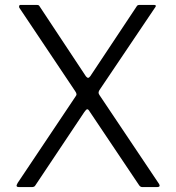

<svg xmlns="http://www.w3.org/2000/svg" viewBox="-20 -762 717 782"><path d="M625 -17Q632 -7 629.5 -3.5Q627 0 620 0H560Q552 0 547 -7L345 -308Q340 -317 335.5 -317Q331 -317 323 -305L124 -7Q122 -3 118 -1.5Q114 0 110 0H57Q50 0 48 -3.5Q46 -7 52 -17L287 -368Q292 -374 291.5 -379Q291 -384 286 -391L59 -730Q57 -733 58 -737.5Q59 -742 64 -742H128Q135 -742 137.5 -740.5Q140 -739 142 -735L330 -451Q335 -445 339 -445Q343 -445 348 -452L536 -735Q538 -739 541 -740.5Q544 -742 549 -742H608Q614 -742 614.5 -738.5Q615 -735 612 -732L385 -395Q382 -390 381.5 -385.5Q381 -381 385 -375L625 -17Z"/></svg>

Font: Libre Franklin Light
Style: Regular
Weight: 300
Designer: Pablo Impallari, Rodrigo Fuenzalida, Nhung Nguyen
Foundry: Impallari Type
Version: Version 3.000